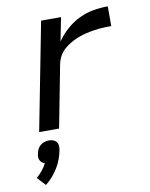

<svg xmlns="http://www.w3.org/2000/svg" viewBox="-88 -607 727 930"><g transform="rotate(-10 275.0 -142.0)"><path d="M74 0 177 -530H275L252 -414Q274 -446 303.5 -472Q333 -498 367 -514Q401 -530 436.5 -536Q472 -542 507 -542V-445Q491 -445 475.5 -444.5Q460 -444 444 -442.5Q428 -441 411.5 -438Q395 -435 379 -431Q363 -427 346.5 -421Q330 -415 315.5 -407.5Q301 -400 286 -389.5Q271 -379 259.5 -366Q248 -353 241 -337.5Q234 -322 231 -306L172 0ZM62 258 24 217Q40 203 53 187Q66 171 75 153Q67 151 61 146Q55 141 51.5 134Q48 127 48 118.5Q48 110 50 102Q52 91 57 80.5Q62 70 71 62.5Q80 55 91 51.5Q102 48 113 48Q124 48 134 51.5Q144 55 150 62.5Q156 70 157 80.5Q158 91 156 102Q152 123 144.5 144.5Q137 166 124.5 186.5Q112 207 96.5 225Q81 243 62 258Z"/></g></svg>

Font: Lode Dark Term
Style: Bold Italic
Weight: 700
Italic angle: -11°
Monospace: yes
Designer: Belleve Invis
Foundry: Belleve Invis
Version: Version 29.2.0